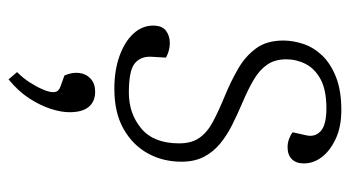

<svg xmlns="http://www.w3.org/2000/svg" viewBox="-205 -353 820 450"><g transform="rotate(90 205.0 -128.0)"><path d="M197 -20Q246 -20 281 -49Q316 -78 316 -138Q316 -167 303 -185.5Q290 -204 264.5 -217.5Q239 -231 200 -247Q169 -260 140.5 -276.5Q112 -293 93.5 -318Q75 -343 75 -382Q75 -405 83 -429Q91 -453 110 -473Q129 -493 160.5 -505.5Q192 -518 238 -518Q277 -518 305 -505Q333 -492 348 -472.5Q363 -453 363 -430Q363 -412 353 -402Q343 -392 325 -392Q315 -392 305.5 -395.5Q296 -399 290 -404L297 -435Q302 -456 287.5 -469.5Q273 -483 234 -483Q191 -483 166 -469.5Q141 -456 130 -434.5Q119 -413 119 -389Q119 -363 131 -345Q143 -327 165.5 -313.5Q188 -300 221 -286Q247 -275 272 -262.5Q297 -250 316.5 -234Q336 -218 347.5 -196Q359 -174 359 -143Q359 -100 339.5 -64.5Q320 -29 282 -7.5Q244 14 188 14Q145 14 111.5 2Q78 -10 59 -30.5Q40 -51 40 -77Q40 -98 52 -107Q64 -116 81 -116Q90 -116 99 -113.5Q108 -111 115 -107L113 -72Q112 -47 129 -33.5Q146 -20 197 -20ZM166 262 149 242Q163 228 173 212.5Q183 197 189.5 182Q196 167 196 158Q196 151 193 147Q190 143 182 140L157 131Q149 113 151 96.5Q153 80 164.5 69.5Q176 59 195 59Q218 59 230.5 74Q243 89 243 119Q243 139 235 163.5Q227 188 210.5 213.5Q194 239 166 262Z"/></g></svg>

Font: Literata 18pt ExtraLight
Style: Italic
Weight: 250
Italic angle: -2°
Designer: Latin by Veronika Burian and Jose Scaglione. Greek by Irene Vlachou. Cyrillic by Vera Evstafieva
Foundry: TypeTogether
Version: Version 3.103;gftools[0.9.29]